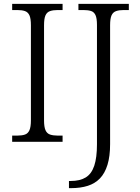

<svg xmlns="http://www.w3.org/2000/svg" viewBox="-20 -734 723 994"><path d="M43 0V-32H70Q94 -32 109.5 -37.5Q125 -43 132.5 -60Q140 -77 140 -111V-603Q140 -638 132.5 -654.5Q125 -671 109.5 -676.5Q94 -682 70 -682H43V-714H304V-682H278Q255 -682 239 -676.5Q223 -671 215.5 -654.5Q208 -638 208 -603V-111Q208 -77 215.5 -60Q223 -43 239 -37.5Q255 -32 278 -32H304V0ZM337 240V203H346Q394 203 424 184.5Q454 166 468 124Q482 82 482 13V-605Q482 -639 474.5 -655.5Q467 -672 451.5 -677Q436 -682 412 -682H386V-714H647V-682H620Q597 -682 581 -676.5Q565 -671 557.5 -654.5Q550 -638 550 -603V12Q550 75 536.5 119Q523 163 497.5 189.5Q472 216 434.5 228Q397 240 348 240Z"/></svg>

Font: Noto Serif Thai Light
Style: Regular
Weight: 300
Version: Version 2.001